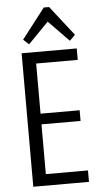

<svg xmlns="http://www.w3.org/2000/svg" viewBox="-61 -966 527 1003"><g transform="rotate(-5 202.0 -464.0)"><path d="M127 -60H364V0H72V-700H361V-640H127L143 -688V-346L127 -377H348V-321H127L143 -352V-12ZM86 -770 208 -928H236L358 -772L329 -743L210 -865H234L115 -743Z"/></g></svg>

Font: Pathway Extreme Condensed Light
Style: Regular
Weight: 300
Width: 3
Version: Version 1.001;gftools[0.9.26]